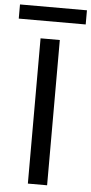

<svg xmlns="http://www.w3.org/2000/svg" viewBox="-84 -901 446 936"><g transform="rotate(5 139.0 -433.5)"><path d="M183.6 -710.9V0H89.4V-710.9ZM302.7 -866.7V-797.4H-24.9V-866.7Z"/></g></svg>

Font: Vazirmatn RD UI FD
Style: Regular
Weight: 400
Designer: Saber Rastikerdar
Foundry: Saber Rastikerdar
Version: Version 33.003